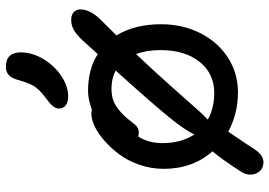

<svg xmlns="http://www.w3.org/2000/svg" viewBox="-152 -641 920 656"><g transform="rotate(-90 308.0 -313.0)"><path d="M306.2 -540Q287.1 -540 276.1 -548.6Q265.1 -557.1 265.1 -570.8Q265.1 -580.6 271.2 -589.1Q277.3 -597.7 283.4 -602.8Q289.6 -607.9 307.1 -621.1Q331.5 -640.1 341.6 -656.7Q351.6 -673.3 360.8 -704.1Q367.7 -731.9 378.9 -742.4Q390.1 -752.9 407.2 -752.9Q457 -752.9 457 -702.1Q457 -662.6 434.1 -624.5Q411.1 -586.4 376 -563.2Q340.8 -540 306.2 -540ZM82 127Q54.2 127 43.5 102.1Q32.7 77.1 49.8 49.8Q95.7 -21 119.1 -46.9Q59.1 -114.7 59.1 -213.9Q59.1 -256.3 73 -296.4Q86.9 -336.4 108.6 -365.5Q130.4 -394.5 155.8 -416.7Q181.2 -439 205.1 -450Q229 -460.9 247.1 -460.9Q253.4 -460.9 261.2 -459Q296.9 -472.2 325.2 -472.2Q399.4 -472.2 451.2 -439Q459 -447.8 474.1 -464.4Q489.3 -481 496.1 -488.8Q517.6 -511.7 533.7 -520.8Q549.8 -529.8 568.8 -529.8Q588.9 -529.8 598.4 -516.4Q607.9 -502.9 601.1 -479.2Q594.2 -455.6 569.8 -430.2Q558.1 -418.9 538.6 -398.9Q519 -378.9 515.1 -375Q553.2 -312.5 553.2 -222.2Q553.2 -148.9 522.7 -88.6Q492.2 -28.3 439 5.9Q385.7 40 320.8 40Q248 40 186 6.8Q135.7 81.1 127 95.2Q106.4 127 82 127ZM147 -217.8Q147 -153.8 176.8 -108.9Q189.5 -138.7 236.1 -196Q282.7 -253.4 395 -377.9Q367.7 -392.1 334 -392.1Q304.2 -392.1 284.7 -382.6Q265.1 -373 243.2 -351.1Q233.9 -341.8 224.9 -330.3Q215.8 -318.8 211.4 -313Q207 -307.1 199.7 -303Q192.4 -298.8 183.1 -298.8Q175.8 -298.8 169.9 -300.8Q147 -266.6 147 -217.8ZM464.8 -225.1Q464.8 -272.5 451.2 -308.1Q391.1 -244.6 339.6 -186.5Q288.1 -128.4 263.9 -101.1Q239.7 -73.7 227.1 -63Q267.1 -41 317.9 -41Q384.8 -41 424.8 -91.1Q464.8 -141.1 464.8 -225.1Z"/></g></svg>

Font: Shantell Sans Bouncy
Style: Regular
Weight: 400
Designer: Stephen Nixon, Anya Danilova, Shantell Martin
Foundry: Arrow Type
Version: Version 1.006;[9816181b4]